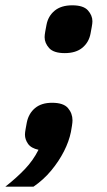

<svg xmlns="http://www.w3.org/2000/svg" viewBox="-57 -556 404 723"><path d="M139 -169Q182 -169 199 -149Q216 -129 216 -103Q216 -95 214 -82.5Q212 -70 210 -59Q203 -24 184 13.5Q165 51 136 86Q107 121 69 147H-37Q5 114 36.5 81Q68 48 88 8Q60 2 48.5 -14.5Q37 -31 37 -49Q37 -57 39.5 -70.5Q42 -84 44 -95Q51 -129 75 -149Q99 -169 139 -169ZM187 -356Q145 -356 128 -375Q111 -394 111 -416Q111 -424 113.5 -438Q116 -452 118 -462Q124 -495 148.5 -515.5Q173 -536 215 -536Q257 -536 274 -517Q291 -498 291 -476Q291 -468 288.5 -454.5Q286 -441 284 -430Q278 -397 253.5 -376.5Q229 -356 187 -356Z"/></svg>

Font: IBM Plex Sans
Style: Bold Italic
Weight: 700
Italic angle: -11.31°
Designer: Mike Abbink, Paul van der Laan, Pieter van Rosmalen
Foundry: Bold Monday
Version: Version 3.201